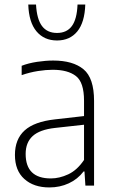

<svg xmlns="http://www.w3.org/2000/svg" viewBox="-20 -814 503 842"><path d="M196.5 8Q128 8 86.8 -29Q45.5 -66 45.5 -134.5Q45.5 -203.5 88 -242Q130.5 -280.5 221 -290.5L348.5 -305V-372.5Q348.5 -453 313 -480.5Q277.5 -508 211 -508Q182 -508 146.5 -502.5Q111 -497 75 -484.5V-525.5Q104.5 -537 142.5 -542.8Q180.5 -548.5 213.5 -548.5Q300 -548.5 346.2 -510.2Q392.5 -472 392.5 -371.5V0H354.5L350.5 -62H346.5Q320.5 -28 281.5 -10Q242.5 8 196.5 8ZM92.5 -139Q92.5 -31.5 203 -31.5Q240.5 -31.5 279.2 -49.5Q318 -67.5 348.5 -112.5V-267L221.5 -253Q154 -245.5 123.2 -217.2Q92.5 -189 92.5 -139ZM230 -636.5Q173.5 -636.5 140 -676.5Q106.5 -716.5 104 -794H138Q141.5 -730 164.2 -699.8Q187 -669.5 230 -669.5Q273 -669.5 295.2 -699.8Q317.5 -730 320 -794H354Q351.5 -716 319 -676.2Q286.5 -636.5 230 -636.5Z"/></svg>

Font: Encode Sans SmCnd XLt
Style: Regular
Weight: 200
Width: 4
Designer: Multiple Designers
Foundry: Impallari Type
Version: Version 3.002; ttfautohint (v1.8.3) -l 8 -r 50 -G 200 -x 14 